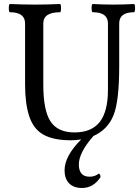

<svg xmlns="http://www.w3.org/2000/svg" viewBox="-20 -686 699 957"><path d="M333 13.2Q246.6 13.2 196.3 -14.9Q146 -43 125 -108.9Q105 -171.4 105 -264.2V-568.8Q105 -625 29.8 -625Q23.9 -625 23.9 -645.5Q23.9 -666 29.8 -666Q92.8 -663.1 154.8 -663.1Q215.8 -663.1 278.8 -666Q284.2 -666 284.2 -645.5Q284.2 -625 278.8 -625Q195.8 -625 195.8 -568.8V-264.2Q195.8 -136.2 231.7 -81.1Q267.6 -25.9 351.1 -25.9Q436 -25.9 477.1 -78.1Q518.1 -130.4 518.1 -238.8V-568.8Q518.1 -625 442.9 -625Q436.5 -625 436.5 -645.5Q436.5 -666 442.9 -666Q494.1 -663.1 544.9 -663.1Q595.7 -663.1 647 -666Q653.3 -666 653.3 -645.5Q653.3 -625 647 -625Q574.2 -625 574.2 -568.8V-356Q574.2 -182.1 545.9 -111.8Q516.6 -38.6 442.9 -6.8H444.8Q373 74.7 373 133.8Q373 194.8 426.8 194.8Q452.6 194.8 472.2 179.2Q481 182.1 481 196.8Q445.8 251 388.2 251Q346.7 251 324.2 227.5Q301.8 204.1 301.8 163.1Q301.8 91.8 384.8 8.8Q360.4 13.2 333 13.2Z"/></svg>

Font: Junicode SmCond Medium
Style: Regular
Weight: 500
Width: 4
Designer: Peter S. Baker
Version: Version 2.206